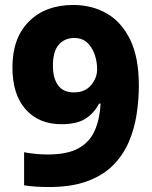

<svg xmlns="http://www.w3.org/2000/svg" viewBox="-20 -743 612 773"><path d="M178 10Q153 10 126.5 8.5Q100 7 77 3V-130Q99 -126 123 -123.5Q147 -121 172 -121Q252 -121 297 -146.5Q342 -172 362 -218.5Q382 -265 385 -326H379Q360 -289 325.5 -266Q291 -243 227 -243Q136 -243 83 -303Q30 -363 30 -472Q30 -590 96.5 -656.5Q163 -723 275 -723Q350 -723 409.5 -689Q469 -655 504 -583.5Q539 -512 539 -399Q539 -341 530 -282.5Q521 -224 498.5 -171.5Q476 -119 435.5 -78Q395 -37 331.5 -13.5Q268 10 178 10ZM278 -371Q322 -371 346.5 -400Q371 -429 371 -464Q371 -495 361 -524Q351 -553 331 -571.5Q311 -590 279 -590Q240 -590 216.5 -563Q193 -536 193 -478Q193 -429 213.5 -400Q234 -371 278 -371Z"/></svg>

Font: Noto Sans Malayalam ExtraBold
Style: Regular
Weight: 800
Designer: Jelle Bosma - Monotype Design Team
Foundry: Monotype Imaging Inc.
Version: Version 2.104; ttfautohint (v1.8.4.7-5d5b)